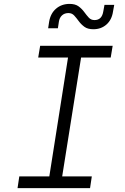

<svg xmlns="http://www.w3.org/2000/svg" viewBox="-20 -965 640 985"><path d="M70 0 79 -60H233L329 -670H176L186 -730H558L548 -670H396L299 -60H451L442 0ZM459 -815Q430 -815 413 -827.5Q396 -840 384 -856.5Q372 -873 360.5 -885.5Q349 -898 331 -898Q311 -898 298 -886Q285 -874 282 -853L277 -820H227L232 -853Q239 -896 267.5 -920.5Q296 -945 337 -945Q366 -945 383 -932.5Q400 -920 412 -903.5Q424 -887 435.5 -874.5Q447 -862 465 -862Q503 -862 510 -907L516 -940H566L560 -907Q554 -864 526.5 -839.5Q499 -815 459 -815Z"/></svg>

Font: JetBrains Mono NL ExtraLight
Style: Italic
Weight: 200
Italic angle: -9°
Monospace: yes
Designer: Philipp Nurullin, Konstantin Bulenkov
Foundry: JetBrains
Version: Version 2.305; ttfautohint (v1.8.4.7-5d5b)